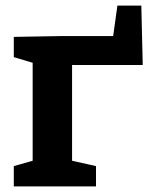

<svg xmlns="http://www.w3.org/2000/svg" viewBox="-20 -662 543 682"><path d="M487 -431H236V-91L321 -72V0H29V-72L96 -91V-439L29 -459V-531L205 -534H382L397 -642H482Z"/></svg>

Font: Bitter
Style: Bold
Weight: 700
Designer: Sol Matas, and Bitter project Authors
Foundry: Sol Matas
Version: Version 2.001